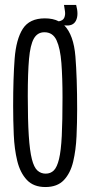

<svg xmlns="http://www.w3.org/2000/svg" viewBox="-20 -744 365 774"><path d="M163 10Q115 10 88 -19Q61 -48 49.5 -95.5Q38 -143 35.5 -201Q33 -259 33 -317Q33 -428 39 -507Q45 -586 72 -628Q99 -670 161 -670Q194 -670 217 -658Q234 -661 239 -672.5Q244 -684 242 -698Q240 -712 238 -724H287Q298 -684 286 -660.5Q274 -637 239 -642Q277 -603 284 -516.5Q291 -430 291 -304Q291 -250 288.5 -194.5Q286 -139 275 -92.5Q264 -46 237.5 -18Q211 10 163 10ZM164 -44Q184 -44 197 -57Q210 -70 218 -103Q226 -136 229 -196Q232 -256 232 -351Q232 -431 227.5 -490Q223 -549 208 -581.5Q193 -614 159 -614Q131 -614 116.5 -588.5Q102 -563 97 -506.5Q92 -450 92 -357Q92 -259 96 -197.5Q100 -136 108.5 -102.5Q117 -69 131 -56.5Q145 -44 164 -44Z"/></svg>

Font: Bricolage Grotesque 48pt Condensed ExtraLight
Style: Regular
Weight: 200
Width: 3
Designer: Mathieu Triay
Foundry: Atelier Triay
Version: Version 1.000; ttfautohint (v1.8.4.7-5d5b);gftools[0.9.32]